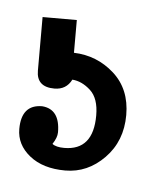

<svg xmlns="http://www.w3.org/2000/svg" viewBox="-30 -29 201 257"><g transform="rotate(5 70.5 99.0)"><path d="M18 70V-2H64V42Q95 43 118 63.5Q141 84 141 119Q141 154 118.5 177Q96 200 66 200Q36 200 18 185.5Q0 171 0 150Q0 117 28 117Q52 119 52 150Q52 157 46 166Q51 170 62 170Q101 170 101 123Q101 100 89.5 89.5Q78 79 65 78Q58 92 42 92Q18 92 18 70Z"/></g></svg>

Font: Glass Antiqua
Style: Regular
Weight: 400
Version: 1.001